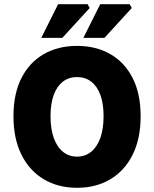

<svg xmlns="http://www.w3.org/2000/svg" viewBox="-20 -880 732 912"><path d="M346 12Q256 12 188 -28.5Q120 -69 82 -145Q44 -221 44 -328Q44 -435 82 -509.5Q120 -584 188 -623Q256 -662 346 -662Q436 -662 504 -623Q572 -584 610 -509.5Q648 -435 648 -328Q648 -221 610 -145Q572 -69 504 -28.5Q436 12 346 12ZM346 -136Q385 -136 413.5 -159.5Q442 -183 457 -226Q472 -269 472 -328Q472 -387 457 -428.5Q442 -470 413.5 -492Q385 -514 346 -514Q307 -514 278.5 -492Q250 -470 235 -428.5Q220 -387 220 -328Q220 -269 235 -226Q250 -183 278.5 -159.5Q307 -136 346 -136ZM176 -700 256 -860H396L406 -842L276 -700ZM376 -700 456 -860H596L606 -842L476 -700Z"/></svg>

Font: Mada Black
Style: Regular
Weight: 900
Designer: Khaled Hosny
Version: Version 1.5